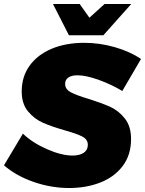

<svg xmlns="http://www.w3.org/2000/svg" viewBox="-42 -931 728 964"><path d="M666 -635 572 -474Q520 -506 455 -529.5Q390 -553 347 -553Q318 -553 301.5 -542Q285 -531 285 -510Q285 -483 313 -468Q341 -453 401 -435Q468 -414 510.5 -395Q553 -376 584.5 -336.5Q616 -297 616 -233Q616 -153 574 -97.5Q532 -42 461.5 -14.5Q391 13 305 13Q215 13 127 -17.5Q39 -48 -22 -101L73 -260Q121 -214 194 -182Q267 -150 322 -150Q358 -150 378.5 -164Q399 -178 399 -204Q399 -231 371 -245.5Q343 -260 282 -277Q216 -296 173 -315Q130 -334 98.5 -372Q67 -410 67 -472Q67 -546 106.5 -601Q146 -656 217 -686Q288 -716 381 -716Q459 -716 535 -694Q611 -672 666 -635ZM483 -911H617L477 -754H304L224 -911H358L407 -842Z"/></svg>

Font: Gontserrat ExtraBold
Style: Italic
Weight: 800
Italic angle: -11.3°
Designer: Julieta Ulanovsky
Foundry: Julieta Ulanovsky
Version: Version 6.001